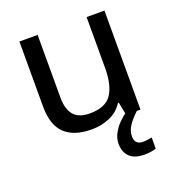

<svg xmlns="http://www.w3.org/2000/svg" viewBox="-137 -647 898 980"><g transform="rotate(-20 312.0 -157.5)"><path d="M540 -538V0H462L448 -71H443Q417 -29 371 -9.5Q325 10 273 10Q178 10 128 -36.5Q78 -83 78 -186V-538H177V-197Q177 -134 204.5 -102Q232 -70 291 -70Q377 -70 410 -119.5Q443 -169 443 -262V-538ZM452 115Q452 137 464 148Q476 159 496 159Q513 159 525 156.5Q537 154 545 153V214Q531 218 516.5 220.5Q502 223 481 223Q428 223 401.5 197Q375 171 375 126Q375 97 389.5 70Q404 43 426 21Q448 -1 470 -15L520 0Q486 32 469 58.5Q452 85 452 115Z"/></g></svg>

Font: Noto Sans Sundanese Medium
Style: Regular
Weight: 500
Version: Version 2.003